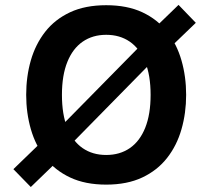

<svg xmlns="http://www.w3.org/2000/svg" viewBox="-20 -735 838 770"><path d="M405.9 -714.1Q321.6 -714.1 261 -685.8Q200.3 -657.4 161.3 -607.6Q122.3 -557.7 103.6 -492.7Q85 -427.7 85 -354.6Q85 -281.7 103.8 -216.6Q122.6 -151.5 161.6 -101.6Q200.7 -51.7 261.3 -23.2Q321.9 5.4 405.9 5.4Q489.8 5.4 550.5 -23.2Q611.1 -51.7 650.1 -101.6Q689.2 -151.5 707.8 -216.6Q726.5 -281.7 726.5 -354.6Q726.5 -427.7 707.8 -492.7Q689.2 -557.7 650.3 -607.6Q611.4 -657.4 550.8 -685.8Q490.2 -714.1 405.9 -714.1ZM405.9 -595.4Q460.4 -595.4 500.3 -568Q540.2 -540.5 562.1 -486.9Q584 -433.2 584 -354.6Q584 -276.4 562.4 -222.6Q540.8 -168.8 500.8 -141.1Q460.8 -113.5 405.9 -113.5Q351.1 -113.5 311.2 -141.1Q271.3 -168.8 249.8 -222.4Q228.4 -276 228.4 -354.6Q228.4 -433.2 250.2 -486.9Q271.9 -540.5 311.8 -568Q351.7 -595.4 405.9 -595.4ZM696 -715.4 594.6 -617.3 570 -579.3 183.3 -186.4 143 -162.3 33.7 -56.6 103.5 15 206.9 -85 232.2 -123.3 619.8 -517.8 656.5 -538.8 765.3 -643.5Z"/></svg>

Font: Estedad VF
Style: Regular
Weight: 100
Designer: Amin Abedi
Version: Version 7.3